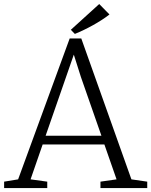

<svg xmlns="http://www.w3.org/2000/svg" viewBox="-20 -958 770 978"><path d="M361.3 -785.2C420.4 -809.1 491.2 -847.7 537.6 -884.3L485.4 -937.5L340.8 -806.2ZM1 0H220.7V-32.7L135.7 -44.4L197.3 -222.2H511.7L573.7 -44.4L491.7 -32.7V0H730V-32.7L649.4 -44.4L394 -762.2H335L72.3 -44.4L1 -32.7ZM212.4 -266.6 356 -679.7 392.1 -565.9 496.6 -266.6Z"/></svg>

Font: Merriweather
Style: Light
Weight: 250
Designer: Eben Sorkin ( eben@eyebytes.com )
Foundry: Sorkin Type Co.
Version: Version 1.003